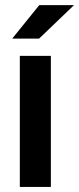

<svg xmlns="http://www.w3.org/2000/svg" viewBox="-20 -741 313 761"><path d="M58.6 -519.5H181.6V0H58.6ZM135.7 -720.7H273.4L134.8 -587.9H28.3Z"/></svg>

Font: DINish
Style: Bold
Weight: 700
Designer: Bert Driehuis
Foundry: Playbeing
Version: Version 3.008; git-95204e4c-release